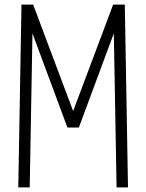

<svg xmlns="http://www.w3.org/2000/svg" viewBox="-20 -820 640 840"><path d="M60 0 74 -800H125L300 -334L475 -800H526L540 0H490L478 -674L325 -262H275L122 -674L110 0Z"/></svg>

Font: Victor Mono Thin
Style: Regular
Weight: 100
Monospace: yes
Designer: Rune Bjørnerås
Version: Version 1.561;gftools[0.9.30]